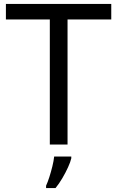

<svg xmlns="http://www.w3.org/2000/svg" viewBox="-20 -734 596 975"><path d="M323 0H233V-635H10V-714H545V-635H323ZM342 70Q338 88 325.5 115.5Q313 143 296.5 171Q280 199 262 221H214V209Q222 192 230.5 165.5Q239 139 246 110.5Q253 82 255 61H342Z"/></svg>

Font: Noto Sans Tangsa
Style: Regular
Weight: 400
Designer: David Williams
Foundry: Google LLC
Version: Version 1.504